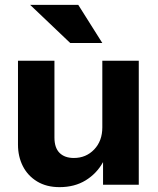

<svg xmlns="http://www.w3.org/2000/svg" viewBox="-20 -760 651 790"><path d="M225 10Q171 10 132.5 -13.5Q94 -37 74 -76.5Q54 -116 54 -165V-510H204V-194Q204 -152 225 -131Q246 -110 284 -110Q334 -110 367.5 -145Q401 -180 401 -236V-510H551V0H404V-93Q378 -46 332.5 -18Q287 10 225 10ZM269 -583 104 -740H302L401 -583Z"/></svg>

Font: Instrument Sans
Style: Bold
Weight: 700
Designer: Rodrigo Fuenzalida
Foundry: fragTYPE
Version: Version 1.000; ttfautohint (v1.8.4.7-5d5b);gftools[0.9.28]